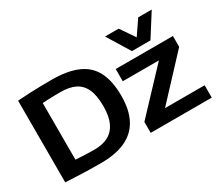

<svg xmlns="http://www.w3.org/2000/svg" viewBox="-136 -1103 1632 1427"><g transform="rotate(-30 679.5 -390.0)"><path d="M377 10Q322 10 270.5 9Q219 8 170 5.5Q121 3 72 1V-700Q126 -704 174 -706Q222 -708 268.5 -709Q315 -710 364 -710Q501 -710 587.5 -672Q674 -634 714.5 -554Q755 -474 755 -348Q755 -226 712 -146.5Q669 -67 585 -28.5Q501 10 377 10ZM384 -101Q454 -101 502 -127Q550 -153 575.5 -207Q601 -261 601 -347Q601 -439 576.5 -493.5Q552 -548 502.5 -573Q453 -598 377 -598Q353 -598 325.5 -597.5Q298 -597 271.5 -596Q245 -595 222 -593V-107Q241 -106 261.5 -105Q282 -104 303 -103Q324 -102 344.5 -101.5Q365 -101 384 -101ZM806 0V-94L1128 -436H818V-541H1309V-448L990 -106H1330V0ZM1271 -790 1148 -596H989L870 -790H987L1071 -667L1155 -790Z"/></g></svg>

Font: Georama SemiExpanded SemiBold
Style: Regular
Weight: 600
Width: 6
Designer: Jean-Baptiste Levee
Foundry: Production Type
Version: Version 1.001